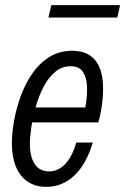

<svg xmlns="http://www.w3.org/2000/svg" viewBox="-20 -715 486 745"><path d="M160 10Q117 10 87 -10.5Q57 -31 41.5 -69Q26 -107 26 -160Q26 -196 34 -243Q42 -290 59 -338Q76 -386 103.5 -427Q131 -468 170 -493Q209 -518 261 -518Q299 -518 325.5 -502Q352 -486 366 -453.5Q380 -421 380 -371Q380 -336 374 -297.5Q368 -259 361 -240H82L94 -298H338L301 -247Q308 -276 313.5 -312.5Q319 -349 317.5 -382Q316 -415 301.5 -436.5Q287 -458 254 -458Q220 -458 193.5 -435.5Q167 -413 148.5 -377Q130 -341 118.5 -300Q107 -259 101.5 -221Q96 -183 96 -158Q96 -106 115 -78Q134 -50 170 -50Q206 -50 233 -78.5Q260 -107 276 -162H340Q315 -78 268.5 -34Q222 10 160 10ZM168 -647 179 -695H446L435 -647Z"/></svg>

Font: Instrument Sans Condensed
Style: Italic
Weight: 400
Width: 3
Italic angle: -13°
Designer: Rodrigo Fuenzalida
Foundry: fragTYPE
Version: Version 1.000;gftools[0.9.28]